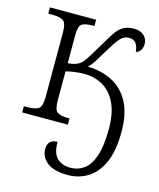

<svg xmlns="http://www.w3.org/2000/svg" viewBox="-116 -625 785 947"><g transform="rotate(15 276.0 -151.0)"><path d="M321 240Q249 240 214.5 212.5Q180 185 180 145Q180 95 230 95Q230 153 255 177.5Q280 202 324 202Q362 202 392.5 180Q423 158 440.5 106.5Q458 55 458 -32Q458 -113 433 -164Q408 -215 366 -239Q324 -263 273 -263Q246 -263 221 -259.5Q196 -256 178 -251V-104Q178 -55 194 -43.5Q210 -32 250 -32H257V0H24V-32H42Q83 -32 99.5 -44Q116 -56 116 -105V-433Q116 -481 99 -492.5Q82 -504 43 -504H22V-536H258V-504H250Q210 -504 194 -493Q178 -482 178 -436V-293Q225 -295 249 -320Q261 -333 277.5 -360.5Q294 -388 317 -426Q338 -462 355 -488Q372 -514 394 -528Q416 -542 450 -542Q483 -542 501.5 -525Q520 -508 520 -482Q520 -462 511 -449.5Q502 -437 488 -433Q486 -460 474.5 -476Q463 -492 439 -492Q411 -492 391.5 -468.5Q372 -445 347 -403Q326 -367 310 -341.5Q294 -316 278 -302Q345 -301 400.5 -274Q456 -247 489 -188Q522 -129 522 -35Q522 65 494 125.5Q466 186 420.5 213Q375 240 321 240Z"/></g></svg>

Font: Noto Serif SemiCondensed Light
Style: Regular
Weight: 300
Width: 4
Designer: Monotype Design Team
Foundry: Monotype Imaging Inc.
Version: Version 2.013